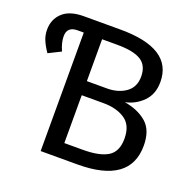

<svg xmlns="http://www.w3.org/2000/svg" viewBox="-123 -812 936 935"><g transform="rotate(20 345.5 -344.5)"><path d="M373 0H183V-614H151Q97 -614 97 -564Q97 -531 115 -491L51 -459Q31 -488 20.5 -513Q10 -538 10 -567Q10 -620 46.5 -654.5Q83 -689 156 -689H346Q616 -689 616 -515Q616 -452 578 -413.5Q540 -375 487 -364Q558 -352 602 -314Q646 -276 646 -196Q646 0 373 0ZM382 -397Q440 -397 479.5 -425Q519 -453 519 -508Q519 -565 480 -589.5Q441 -614 356 -614H278V-397ZM373 -76Q461 -76 503.5 -102.5Q546 -129 546 -196Q546 -266 502 -295Q458 -324 391 -324H278V-76Z"/></g></svg>

Font: Trujillo
Style: Regular
Weight: 400
Designer: Fira Sans original fonts by bBox Type GmbH, Carrois Corporate GbR, & Edenspiekermann AG / Changes by Cristiano Sobral
Foundry: Fira Sans original fonts by bBox Type GmbH, Carrois Corporate GbR, & Edenspiekermann AG / Changes by Cristiano Sobral
Version: Version 4.301;October 17, 2021;FontCreator 14.0.0.2814 64-bi